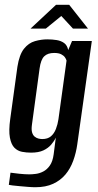

<svg xmlns="http://www.w3.org/2000/svg" viewBox="-20 -666 409 805"><path d="M128 119Q115 119 97 117.5Q79 116 62 114.5Q45 113 32.5 111.5Q20 110 17 109L24 58Q37 60 61 62.5Q85 65 103 65Q115 65 130.5 63Q146 61 161.5 53Q177 45 189 28Q201 11 205 -19L214 -89Q207 -74 194.5 -59.5Q182 -45 162 -35.5Q142 -26 110 -26Q91 -26 72.5 -29.5Q54 -33 40.5 -46.5Q27 -60 21.5 -89Q16 -118 23 -168L53 -386Q61 -437 80.5 -461.5Q100 -486 126.5 -493.5Q153 -501 178 -501Q199 -501 217.5 -498Q236 -495 249 -485.5Q262 -476 266 -456L282 -494H365L304 -61Q299 -25 287 8Q275 41 254.5 65.5Q234 90 203 104.5Q172 119 128 119ZM157 -83Q180 -83 193.5 -94.5Q207 -106 214.5 -125.5Q222 -145 225 -166L259 -412Q257 -419 252 -426Q247 -433 236.5 -438.5Q226 -444 207 -444Q180 -444 165.5 -430Q151 -416 146 -379L114 -144Q111 -123 114.5 -111Q118 -99 125.5 -93Q133 -87 141.5 -85Q150 -83 157 -83ZM108 -546 215 -646H270L349 -546H286L237 -599L172 -546Z"/></svg>

Font: Alumni Sans SemiBold
Style: Italic
Weight: 600
Italic angle: -8°
Version: Version 1.016